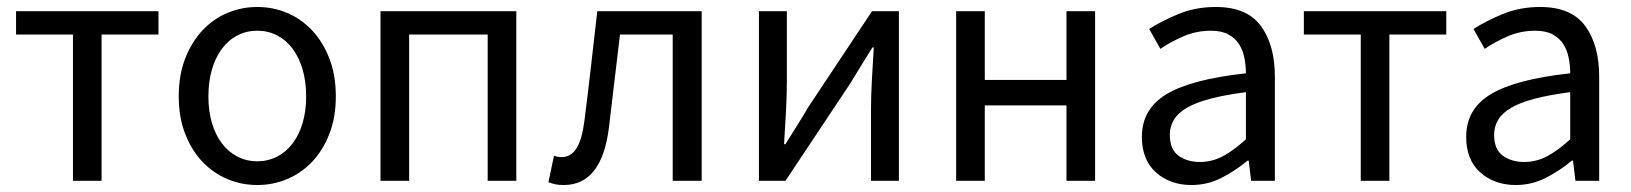

<svg xmlns="http://www.w3.org/2000/svg" viewBox="-20 -518 4672 550"><path d="M189 0V-419H26V-486H434V-419H271V0Z M717 12Q672 12 631.5 -5Q591 -22 560 -54.5Q529 -87 510.5 -134.5Q492 -182 492 -242Q492 -303 510.5 -350.5Q529 -398 560 -431Q591 -464 631.5 -481Q672 -498 717 -498Q762 -498 802.5 -481Q843 -464 874 -431Q905 -398 923.5 -350.5Q942 -303 942 -242Q942 -182 923.5 -134.5Q905 -87 874 -54.5Q843 -22 802.5 -5Q762 12 717 12ZM717 -56Q748 -56 774 -69.5Q800 -83 818.5 -107.5Q837 -132 847 -166Q857 -200 857 -242Q857 -284 847 -318.5Q837 -353 818.5 -378Q800 -403 774 -416.5Q748 -430 717 -430Q686 -430 660 -416.5Q634 -403 615.5 -378Q597 -353 587 -318.5Q577 -284 577 -242Q577 -200 587 -166Q597 -132 615.5 -107.5Q634 -83 660 -69.5Q686 -56 717 -56Z M1070 0V-486H1459V0H1377V-419H1152V0Z M1595 12Q1581 12 1571.5 10Q1562 8 1551 4L1567 -72Q1572 -70 1577 -69Q1582 -68 1589 -68Q1615 -68 1631 -92.5Q1647 -117 1654 -171Q1664 -250 1673 -328.5Q1682 -407 1691 -486H1990V0H1907V-419H1756Q1748 -352 1740 -284.5Q1732 -217 1724 -150Q1703 12 1595 12Z M2154 0V-486H2234V-284Q2234 -245 2231.5 -198.5Q2229 -152 2226 -105H2230Q2244 -128 2262.5 -157Q2281 -186 2294 -209L2478 -486H2555V0H2475V-202Q2475 -241 2477.5 -287.5Q2480 -334 2483 -382H2479Q2465 -359 2446.5 -329.5Q2428 -300 2415 -278L2230 0Z M2719 0V-486H2801V-289H3035V-486H3117V0H3035V-216H2801V0Z M3393 12Q3332 12 3291.5 -24Q3251 -60 3251 -126Q3251 -206 3322 -248.5Q3393 -291 3549 -308Q3549 -331 3544.5 -353Q3540 -375 3529 -392Q3518 -409 3498.5 -419.5Q3479 -430 3449 -430Q3407 -430 3370 -414Q3333 -398 3304 -378L3272 -435Q3306 -457 3355 -477.5Q3404 -498 3463 -498Q3552 -498 3592 -443.5Q3632 -389 3632 -298V0H3564L3557 -58H3554Q3519 -29 3479 -8.5Q3439 12 3393 12ZM3417 -54Q3452 -54 3483 -70.5Q3514 -87 3549 -119V-254Q3488 -246 3446.5 -235Q3405 -224 3379.5 -209Q3354 -194 3342.5 -174.5Q3331 -155 3331 -132Q3331 -90 3356 -72Q3381 -54 3417 -54Z M3878 0V-419H3715V-486H4123V-419H3960V0Z M4322 12Q4261 12 4220.5 -24Q4180 -60 4180 -126Q4180 -206 4251 -248.5Q4322 -291 4478 -308Q4478 -331 4473.5 -353Q4469 -375 4458 -392Q4447 -409 4427.5 -419.5Q4408 -430 4378 -430Q4336 -430 4299 -414Q4262 -398 4233 -378L4201 -435Q4235 -457 4284 -477.5Q4333 -498 4392 -498Q4481 -498 4521 -443.5Q4561 -389 4561 -298V0H4493L4486 -58H4483Q4448 -29 4408 -8.5Q4368 12 4322 12ZM4346 -54Q4381 -54 4412 -70.5Q4443 -87 4478 -119V-254Q4417 -246 4375.5 -235Q4334 -224 4308.5 -209Q4283 -194 4271.5 -174.5Q4260 -155 4260 -132Q4260 -90 4285 -72Q4310 -54 4346 -54Z"/></svg>

Font: CV Source Sans
Style: Regular
Weight: 400
Designer: Paul D. Hunt
Foundry: Adobe Systems Incorporated
Version: Version 3.001